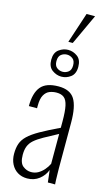

<svg xmlns="http://www.w3.org/2000/svg" viewBox="-157 -1115 684 1179"><g transform="rotate(15 185.5 -526.0)"><path d="M146 9Q111 9 85 -7Q59 -23 44.5 -51.5Q30 -80 30 -117Q30 -154 39.5 -181.5Q49 -209 74 -233Q99 -257 145.5 -283.5Q192 -310 266 -345V-386Q266 -449 258.5 -484Q251 -519 233.5 -533Q216 -547 186 -547Q163 -547 142 -539Q121 -531 107.5 -507.5Q94 -484 94 -438V-423H42Q42 -506 75.5 -546.5Q109 -587 188 -587Q261 -587 290 -541Q319 -495 319 -392V-101Q319 -93 319.5 -70.5Q320 -48 320.5 -27Q321 -6 322 0H276Q274 -21 271 -44Q268 -67 267 -77Q254 -41 222 -16Q190 9 146 9ZM159 -35Q184 -35 204 -46.5Q224 -58 240 -76.5Q256 -95 266 -116V-306Q213 -278 177.5 -258Q142 -238 121.5 -220Q101 -202 92 -179.5Q83 -157 83 -125Q83 -73 107 -54Q131 -35 159 -35ZM187 -649Q156 -649 128.5 -669Q101 -689 101 -734Q101 -779 128.5 -799Q156 -819 187 -819Q219 -819 246 -799Q273 -779 273 -734Q273 -689 246 -669Q219 -649 187 -649ZM187 -680Q207 -680 223.5 -692.5Q240 -705 240 -734Q240 -764 223.5 -776.5Q207 -789 187 -789Q167 -789 150.5 -776.5Q134 -764 134 -734Q134 -705 150.5 -692.5Q167 -680 187 -680ZM174 -867 238 -1061H292L202 -867Z"/></g></svg>

Font: Oswald ExtraLight
Style: Regular
Weight: 250
Designer: Vernon Adams
Foundry: Vernon Adams
Version: Version 4.103;gftools[0.9.33.dev8+g029e19f]